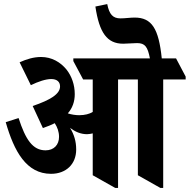

<svg xmlns="http://www.w3.org/2000/svg" viewBox="-20 -912 929 940"><path d="M230 -61C303 -61 353 -108 353 -180C353 -220 343 -253 323 -286C348 -267 375 -255 406 -255C416 -255 425 -257 434 -259V-54L544 8H558V-523H655V-54L765 8H779V-523H889V-537L842 -626H772C757 -771 724 -826 639 -826C618 -826 592 -822 570 -822C533 -822 515 -841 505 -892L447 -880C466 -752 504 -698 583 -698C605 -698 630 -701 651 -701C690 -701 703 -683 714 -626H339V-613L387 -523H434V-364C418 -354 395 -348 368 -348C350 -348 330 -351 312 -357C335 -383 346 -415 346 -451C346 -497 331 -539 306 -571C276 -608 233 -633 181 -633C146 -633 111 -623 76 -607L131 -495C168 -513 204 -525 231 -525C259 -525 274 -511 274 -489C274 -452 228 -423 140 -393L190 -285C212 -293 231 -300 248 -309C261 -289 269 -267 269 -242C269 -203 244 -176 203 -176C140 -176 105 -229 71 -334L8 -314C49 -171 109 -61 230 -61Z"/></svg>

Font: Noto Serif Devanagari ExtraCondensed ExtraBold
Style: Regular
Weight: 800
Width: 2
Designer: Universal Thirst, Indian Type Foundry and the Monotype Design Team
Foundry: Monotype Imaging Inc.
Version: Version 2.004